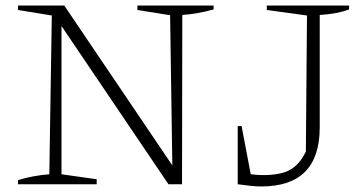

<svg xmlns="http://www.w3.org/2000/svg" viewBox="-20 -665 1312 693"><path d="M476 -645H751V-631Q694 -615 638 -611L637 0H588L202 -571V-36L329 -18V0H45V-15Q75 -24 103 -29Q131 -34 158 -36L167 -609L45 -629V-645H212L602 -68L594 -610L476 -629ZM838 0V-210H852L885 -36Q908 -33 929 -33Q993 -33 1027 -52Q1061 -71 1084 -118L1088 -609L943 -629V-645H1240V-631Q1219 -623 1193 -618Q1167 -613 1134 -611V-205Q1134 8 923 8Q903 8 882 5.5Q861 3 838 0Z"/></svg>

Font: Piazzolla ExtraLight
Style: Regular
Weight: 200
Designer: Juan Pablo del Peral
Foundry: Huerta Tipografica
Version: Version 1.330